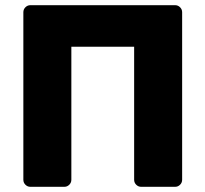

<svg xmlns="http://www.w3.org/2000/svg" viewBox="-20 -720 792 740"><path d="M682 -27Q682 -16 674 -8Q666 0 655 0H524Q513 0 505 -8Q497 -16 497 -27V-540H255V-27Q255 -16 247 -8Q239 0 228 0H97Q86 0 78 -8Q70 -16 70 -27V-673Q70 -684 78 -692Q86 -700 97 -700H655Q666 -700 674 -692Q682 -684 682 -673Z"/></svg>

Font: Hezaedrus
Style: Bold
Weight: 700
Designer: Hubert & Fischer
Foundry: Hubert & Fischer
Version: Version 1.10;September 3, 2019;FontCreator 11.5.0.2425 64-bi